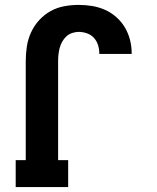

<svg xmlns="http://www.w3.org/2000/svg" viewBox="-20 -763 640 783"><path d="M44 0V-110H85V-514Q85 -544 89.5 -573.5Q94 -603 106.5 -630.5Q119 -658 139.5 -680.5Q160 -703 186 -717.5Q212 -732 241.5 -737.5Q271 -743 301 -743Q329 -743 356 -738.5Q383 -734 408 -723Q433 -712 454 -693.5Q475 -675 489 -651.5Q503 -628 510 -601Q517 -574 517 -547V-543H385V-545Q385 -562 380 -578.5Q375 -595 363.5 -608Q352 -621 335 -627Q318 -633 301 -633Q288 -633 274.5 -628.5Q261 -624 251 -615Q241 -606 234 -593.5Q227 -581 223.5 -568Q220 -555 218.5 -541.5Q217 -528 217 -514V-110H258V0Z"/></svg>

Font: Iosevka HT Extrabold Extended
Style: Regular
Weight: 800
Width: 7
Monospace: yes
Designer: Belleve Invis
Foundry: Belleve Invis
Version: Version 32.3.0; ttfautohint (v1.8.4)